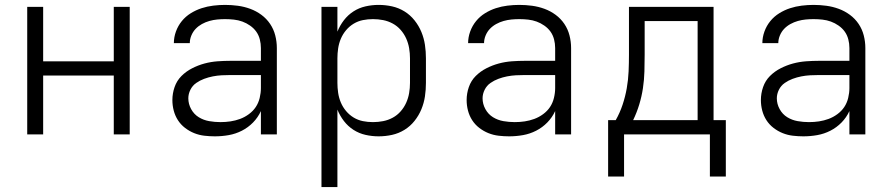

<svg xmlns="http://www.w3.org/2000/svg" viewBox="-20 -548 3640 783"><path d="M91 0V-520H156V-298H444V-520H509V0H444V-240H156V0Z M856 8Q835 8 813.5 5.5Q792 3 772 -5Q752 -13 734.5 -26.5Q717 -40 705.5 -58Q694 -76 688.5 -97Q683 -118 683 -140Q683 -167 692 -193Q701 -219 720 -238Q739 -257 763.5 -269.5Q788 -282 814 -289Q840 -296 867 -298Q894 -300 921 -300H1044V-352Q1044 -370 1039.5 -387.5Q1035 -405 1025 -419Q1015 -433 1000 -443.5Q985 -454 968.5 -460Q952 -466 934 -468Q916 -470 898 -470Q882 -470 866 -468.5Q850 -467 834 -462.5Q818 -458 803.5 -450Q789 -442 778 -430.5Q767 -419 760.5 -403.5Q754 -388 754 -372H689Q689 -372 689 -372Q689 -372 689 -372Q689 -396 697.5 -419.5Q706 -443 721.5 -462Q737 -481 758 -494Q779 -507 802 -514.5Q825 -522 849.5 -525Q874 -528 898 -528Q924 -528 950 -524.5Q976 -521 1000.5 -512Q1025 -503 1046 -487.5Q1067 -472 1081.5 -450.5Q1096 -429 1102.5 -403.5Q1109 -378 1109 -352V0H1044V-95Q1032 -69 1012 -48.5Q992 -28 966.5 -15Q941 -2 913 3Q885 8 856 8ZM879 -50Q900 -50 920 -53Q940 -56 959 -63Q978 -70 995 -82.5Q1012 -95 1023 -111.5Q1034 -128 1039 -148.5Q1044 -169 1044 -189V-242H921Q902 -242 884 -241Q866 -240 848 -236.5Q830 -233 812.5 -226.5Q795 -220 780 -209.5Q765 -199 756.5 -182Q748 -165 748 -147Q748 -124 759.5 -103Q771 -82 790.5 -70Q810 -58 833 -54Q856 -50 879 -50Z M1291 215V-520H1356V-419Q1366 -444 1382.5 -465.5Q1399 -487 1421.5 -501.5Q1444 -516 1470.5 -522Q1497 -528 1524 -528Q1552 -528 1579 -522Q1606 -516 1629.5 -501.5Q1653 -487 1670.5 -465Q1688 -443 1698.5 -417.5Q1709 -392 1713 -365Q1717 -338 1717 -310V-210Q1717 -182 1713 -155Q1709 -128 1698.5 -102.5Q1688 -77 1670.5 -55Q1653 -33 1629.5 -18.5Q1606 -4 1579 2Q1552 8 1524 8Q1497 8 1470.5 2Q1444 -4 1421.5 -18.5Q1399 -33 1382.5 -54.5Q1366 -76 1356 -101V215ZM1501 -50Q1522 -50 1542.5 -54Q1563 -58 1581.5 -68Q1600 -78 1614 -94Q1628 -110 1636.5 -129Q1645 -148 1648.5 -168.5Q1652 -189 1652 -210V-310Q1652 -331 1648.5 -351.5Q1645 -372 1636.5 -391Q1628 -410 1614 -426Q1600 -442 1581.5 -452Q1563 -462 1542.5 -466Q1522 -470 1501 -470Q1480 -470 1460 -466Q1440 -462 1422.5 -451.5Q1405 -441 1391.5 -425Q1378 -409 1370 -390Q1362 -371 1359 -350.5Q1356 -330 1356 -310V-210Q1356 -190 1359 -169.5Q1362 -149 1370 -130Q1378 -111 1391.5 -95Q1405 -79 1422.5 -68.5Q1440 -58 1460 -54Q1480 -50 1501 -50Z M2056 8Q2035 8 2013.5 5.5Q1992 3 1972 -5Q1952 -13 1934.5 -26.5Q1917 -40 1905.5 -58Q1894 -76 1888.5 -97Q1883 -118 1883 -140Q1883 -167 1892 -193Q1901 -219 1920 -238Q1939 -257 1963.5 -269.5Q1988 -282 2014 -289Q2040 -296 2067 -298Q2094 -300 2121 -300H2244V-352Q2244 -370 2239.5 -387.5Q2235 -405 2225 -419Q2215 -433 2200 -443.5Q2185 -454 2168.5 -460Q2152 -466 2134 -468Q2116 -470 2098 -470Q2082 -470 2066 -468.5Q2050 -467 2034 -462.5Q2018 -458 2003.5 -450Q1989 -442 1978 -430.5Q1967 -419 1960.5 -403.5Q1954 -388 1954 -372H1889Q1889 -372 1889 -372Q1889 -372 1889 -372Q1889 -396 1897.5 -419.5Q1906 -443 1921.5 -462Q1937 -481 1958 -494Q1979 -507 2002 -514.5Q2025 -522 2049.5 -525Q2074 -528 2098 -528Q2124 -528 2150 -524.5Q2176 -521 2200.5 -512Q2225 -503 2246 -487.5Q2267 -472 2281.5 -450.5Q2296 -429 2302.5 -403.5Q2309 -378 2309 -352V0H2244V-95Q2232 -69 2212 -48.5Q2192 -28 2166.5 -15Q2141 -2 2113 3Q2085 8 2056 8ZM2079 -50Q2100 -50 2120 -53Q2140 -56 2159 -63Q2178 -70 2195 -82.5Q2212 -95 2223 -111.5Q2234 -128 2239 -148.5Q2244 -169 2244 -189V-242H2121Q2102 -242 2084 -241Q2066 -240 2048 -236.5Q2030 -233 2012.5 -226.5Q1995 -220 1980 -209.5Q1965 -199 1956.5 -182Q1948 -165 1948 -147Q1948 -124 1959.5 -103Q1971 -82 1990.5 -70Q2010 -58 2033 -54Q2056 -50 2079 -50Z M2460 172V-58H2491Q2508 -88 2519 -121Q2530 -154 2536 -188Q2542 -222 2543.5 -256.5Q2545 -291 2545 -325V-520H2890V-58H2940V172H2875V0H2525V172ZM2562 -58H2825V-462H2609V-325Q2609 -291 2608 -256.5Q2607 -222 2602 -188.5Q2597 -155 2587 -122Q2577 -89 2562 -58Z M3256 8Q3235 8 3213.5 5.5Q3192 3 3172 -5Q3152 -13 3134.5 -26.5Q3117 -40 3105.5 -58Q3094 -76 3088.5 -97Q3083 -118 3083 -140Q3083 -167 3092 -193Q3101 -219 3120 -238Q3139 -257 3163.5 -269.5Q3188 -282 3214 -289Q3240 -296 3267 -298Q3294 -300 3321 -300H3444V-352Q3444 -370 3439.5 -387.5Q3435 -405 3425 -419Q3415 -433 3400 -443.5Q3385 -454 3368.5 -460Q3352 -466 3334 -468Q3316 -470 3298 -470Q3282 -470 3266 -468.5Q3250 -467 3234 -462.5Q3218 -458 3203.5 -450Q3189 -442 3178 -430.5Q3167 -419 3160.5 -403.5Q3154 -388 3154 -372H3089Q3089 -372 3089 -372Q3089 -372 3089 -372Q3089 -396 3097.5 -419.5Q3106 -443 3121.5 -462Q3137 -481 3158 -494Q3179 -507 3202 -514.5Q3225 -522 3249.5 -525Q3274 -528 3298 -528Q3324 -528 3350 -524.5Q3376 -521 3400.5 -512Q3425 -503 3446 -487.5Q3467 -472 3481.5 -450.5Q3496 -429 3502.5 -403.5Q3509 -378 3509 -352V0H3444V-95Q3432 -69 3412 -48.5Q3392 -28 3366.5 -15Q3341 -2 3313 3Q3285 8 3256 8ZM3279 -50Q3300 -50 3320 -53Q3340 -56 3359 -63Q3378 -70 3395 -82.5Q3412 -95 3423 -111.5Q3434 -128 3439 -148.5Q3444 -169 3444 -189V-242H3321Q3302 -242 3284 -241Q3266 -240 3248 -236.5Q3230 -233 3212.5 -226.5Q3195 -220 3180 -209.5Q3165 -199 3156.5 -182Q3148 -165 3148 -147Q3148 -124 3159.5 -103Q3171 -82 3190.5 -70Q3210 -58 3233 -54Q3256 -50 3279 -50Z"/></svg>

Font: Iosevka Custom Light Extended
Style: Regular
Weight: 300
Width: 7
Monospace: yes
Designer: Belleve Invis
Foundry: Belleve Invis
Version: Version 11.2.4; ttfautohint (v1.8.4)